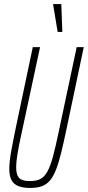

<svg xmlns="http://www.w3.org/2000/svg" viewBox="-20 -921 434 949"><path d="M130 8Q94 8 71 -1Q48 -10 37 -30.5Q26 -51 26 -86Q26 -121 35 -171.5Q44 -222 59 -294L142 -688H178L87 -264Q74 -205 67 -164Q60 -123 60 -94Q60 -68 67 -53Q74 -38 89 -32Q104 -26 128 -26Q160 -26 180 -36.5Q200 -47 214.5 -73.5Q229 -100 241.5 -146Q254 -192 269 -264L359 -688H394L311 -294Q296 -222 283.5 -170.5Q271 -119 257.5 -84Q244 -49 227 -29Q210 -9 186.5 -0.5Q163 8 130 8ZM265 -763 243 -896V-901H283L288 -768V-763Z"/></svg>

Font: Saira UltraCondensed Thin
Style: Italic
Weight: 250
Width: 1
Italic angle: -12°
Designer: Hector Gatti with collaboration of the Omnibus-Type team
Foundry: Omnibus-Type
Version: Version 1.101